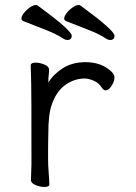

<svg xmlns="http://www.w3.org/2000/svg" viewBox="-20 -733 540 763"><path d="M417 -574Q412 -574 404 -578Q374 -598 331 -614.5Q288 -631 243 -649Q235 -653 235 -659Q235 -668 244.5 -680.5Q254 -693 268 -703Q282 -713 292 -713Q298 -713 300 -711Q435 -612 435 -591Q435 -574 417 -574ZM247 -574Q242 -574 234 -578Q204 -598 161 -614.5Q118 -631 73 -649Q65 -653 65 -659Q65 -668 74.5 -680.5Q84 -693 98 -703Q112 -713 122 -713Q128 -713 130 -711Q265 -612 265 -591Q265 -574 247 -574ZM156 10Q140 10 121.5 2.5Q103 -5 103 -18L105 -81Q105 -378 104 -398Q102 -454 102 -474Q103 -484 122 -484Q138 -484 156.5 -476.5Q175 -469 175 -456Q175 -446 173.5 -434Q172 -422 172 -405Q193 -439 230.5 -462.5Q268 -486 320 -486Q380 -486 419 -452Q435 -438 435 -426Q435 -410 423.5 -392Q412 -374 399 -374Q392 -374 385 -384Q374 -403 353 -412Q332 -421 317 -421Q275 -421 239 -395Q203 -369 185 -315Q172 -278 172 -201Q171 -163 171 -106Q171 -75 173.5 -46Q176 -17 176 0Q176 10 156 10Z"/></svg>

Font: Moon Stars Kai HW
Style: Regular
Weight: 400
Designer: GuiWonder
Version: Version 1.101